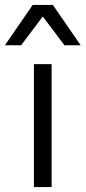

<svg xmlns="http://www.w3.org/2000/svg" viewBox="-46 -761 348 781"><path d="M164 -500V0H92V-500ZM282 -577H216L128 -694L40 -577H-26L87 -741H169Z"/></svg>

Font: Kantumruy Pro
Style: Regular
Weight: 400
Designer: Sovichet Tep
Foundry: Sovichet Tep
Version: Version 1.002